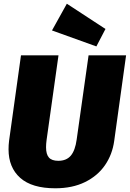

<svg xmlns="http://www.w3.org/2000/svg" viewBox="-20 -994 699 1034"><path d="M595 -235Q585 -162 545.5 -104.5Q506 -47 438 -13.5Q370 20 278 20Q152 20 89 -36Q26 -92 26 -190Q26 -213 29 -237L93 -696H295L231 -241Q228 -219 228 -201Q228 -163 243.5 -145.5Q259 -128 294 -128Q338 -128 361.5 -156Q385 -184 393 -243L457 -696H659ZM340 -974 548 -838 499 -744 260 -830Z"/></svg>

Font: Fira Sans Black
Style: Italic
Weight: 900
Italic angle: -8°
Designer: Carrois Corporate & Edenspiekermann AG
Foundry: Carrois Corporate GbR & Edenspiekermann AG
Version: Version 4.203